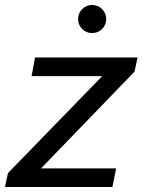

<svg xmlns="http://www.w3.org/2000/svg" viewBox="-29 -752 575 772"><path d="M524 -521 512 -464 136 -75H438L423 0H-9L3 -56L382 -446H98L112 -521ZM285 -675Q285 -699 301.5 -715.5Q318 -732 341 -732Q365 -732 381.5 -715.5Q398 -699 398 -675Q398 -652 381.5 -635.5Q365 -619 341 -619Q318 -619 301.5 -635.5Q285 -652 285 -675Z"/></svg>

Font: Nacelle
Style: Italic
Weight: 400
Italic angle: -12°
Designer: Sora Sagano
Foundry: Sora Sagano
Version: Version 1.000;FEAKit 1.0